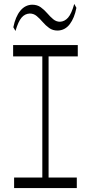

<svg xmlns="http://www.w3.org/2000/svg" viewBox="-20 -960 464 980"><path d="M196 -34V-696H228V-34ZM52 0V-54H372V0ZM47 -672V-730H377V-672ZM59 -802 48 -821Q59 -875 83.5 -905Q108 -935 144 -936Q170 -936 188 -923Q206 -910 221 -892.5Q236 -875 251.5 -862Q267 -849 286 -849Q310 -850 327.5 -870Q345 -890 359 -940L370 -920Q360 -868 336 -836.5Q312 -805 274 -804Q249 -804 231 -817Q213 -830 198 -847.5Q183 -865 167.5 -878Q152 -891 132 -891Q107 -890 90 -870Q73 -850 59 -802Z"/></svg>

Font: Savate ExtraLight
Style: Regular
Weight: 200
Designer: Max Esnée
Foundry: Plomb Type
Version: Version 2.000